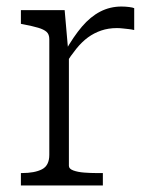

<svg xmlns="http://www.w3.org/2000/svg" viewBox="-20 -568 465 588"><path d="M391 -543V-476Q383 -478 373.5 -479Q364 -480 355 -481Q346 -482 338 -482Q312 -482 290 -474.5Q268 -467 249.5 -453.5Q231 -440 214 -419Q197 -398 180 -371L179 -410Q205 -456 231 -486.5Q257 -517 287 -532.5Q317 -548 352 -548Q364 -548 375.5 -546.5Q387 -545 391 -543ZM44 0V-38H47Q86 -38 108.5 -49.5Q131 -61 131 -94V-448Q131 -463 122.5 -470.5Q114 -478 97 -483Q80 -488 54 -493L44 -495V-537H178L189 -411L191 -413V-60Q191 -51 204.5 -46Q218 -41 237.5 -39.5Q257 -38 275 -38H295V0Z"/></svg>

Font: Roboto Serif 20pt ExtraLight
Style: Regular
Weight: 250
Version: Version 1.008